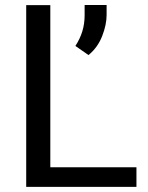

<svg xmlns="http://www.w3.org/2000/svg" viewBox="-20 -731 579 751"><path d="M513.7 -76.7V0H82.5V-710.9H176.8V-76.7ZM397 -711.4V-672.9Q397 -634.3 379.6 -589.8Q362.3 -545.4 326.2 -515.6L274.9 -551.3Q293 -579.1 302 -608.4Q311 -637.7 311 -671.9V-711.4Z"/></svg>

Font: Vazirmatn RD UI FD
Style: Regular
Weight: 400
Designer: Saber Rastikerdar
Foundry: Saber Rastikerdar
Version: Version 33.003